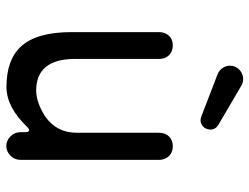

<svg xmlns="http://www.w3.org/2000/svg" viewBox="-115 -699 830 640"><g transform="rotate(90 300.0 -379.0)"><path d="M467 15Q448.5 15 434.5 1Q420.5 -13 420.5 -33V-49Q420.5 -61 413.5 -61Q409.5 -61 403.5 -55Q338 14 270 14.5Q179 14.5 134.5 -34.5Q87 -86 87 -203V-493Q87 -515 99.5 -527.5Q111.5 -540 130.5 -540Q151.5 -540 164 -527.5Q176.5 -515 176.5 -493V-208.5Q179 -84.5 282.5 -84.5Q323 -85.5 368 -114.5Q422.5 -152.5 422.5 -219.5V-493Q422.5 -515 435 -527.5Q447.5 -540 467 -540Q487.5 -540 500 -527.5Q513 -514.5 513 -493V-33Q513 -13 499 1Q485 15 467 15ZM380.5 -632.5Q375 -632.5 368.5 -635L227 -689.5Q214 -695 206.5 -706.2Q199 -717.5 199 -730.5Q199 -742.5 205.5 -753.5Q212 -763.5 222.2 -769Q232.5 -774.5 243.5 -774.5Q255 -774.5 265.5 -768.5L396 -692Q412 -682.5 412 -664.5Q412 -657.5 408 -649.5Q404 -641.5 396.5 -637Q389 -632.5 380.5 -632.5Z"/></g></svg>

Font: Maple Mono SC NF
Style: Regular
Weight: 400
Designer: subframe7536
Version: Version 4.2; ttfautohint (v1.8.4.7-5d5b-dirty);Nerd Fonts 6.